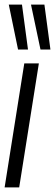

<svg xmlns="http://www.w3.org/2000/svg" viewBox="-25 -810 238 830"><path d="M58 0H-5L80 -536H143ZM53 -596 13 -790H70L96 -596ZM150 -596 109 -790H167L193 -596Z"/></svg>

Font: Georama ExtraCondensed
Style: Italic
Weight: 400
Width: 2
Italic angle: -9°
Designer: Jean-Baptiste Levee
Foundry: Production Type
Version: Version 1.000